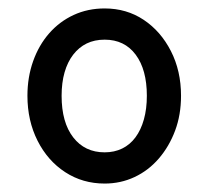

<svg xmlns="http://www.w3.org/2000/svg" viewBox="-20 -983 494 455"><path d="M228 -548Q176 -548 134.5 -575Q93 -602 69 -649.5Q45 -697 45 -756Q45 -800 58.5 -838Q72 -876 96.5 -904Q121 -932 154.5 -947.5Q188 -963 228 -963Q280 -963 320.5 -936Q361 -909 385 -862Q409 -815 409 -756Q409 -711 395 -673.5Q381 -636 356.5 -607.5Q332 -579 299 -563.5Q266 -548 228 -548ZM228 -622Q251 -622 269.5 -631Q288 -640 301 -657.5Q314 -675 321 -700Q328 -725 328 -756Q328 -818 301.5 -853.5Q275 -889 228 -889Q204 -889 185.5 -880Q167 -871 153.5 -853.5Q140 -836 133 -811.5Q126 -787 126 -756Q126 -693 153.5 -657.5Q181 -622 228 -622Z"/></svg>

Font: Playwrite US Modern
Style: Regular
Weight: 400
Designer: Veronika Burian, José Scaglione
Foundry: TypeTogether
Version: Version 1.002